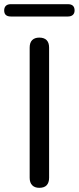

<svg xmlns="http://www.w3.org/2000/svg" viewBox="-57 -892 377 919"><path d="M131 7Q109 7 97 -5.5Q85 -18 85 -41V-664Q85 -688 97 -700Q109 -712 131 -712Q154 -712 166 -700Q178 -688 178 -664V-41Q178 -18 166.5 -5.5Q155 7 131 7ZM-5 -813Q-37 -813 -37 -842Q-37 -856 -29 -864Q-21 -872 -5 -872H268Q300 -872 300 -842Q300 -828 291.5 -820.5Q283 -813 268 -813Z"/></svg>

Font: Nunito Medium
Style: Regular
Weight: 500
Designer: Vernon Adams
Foundry: Vernon Adams
Version: Version 3.602